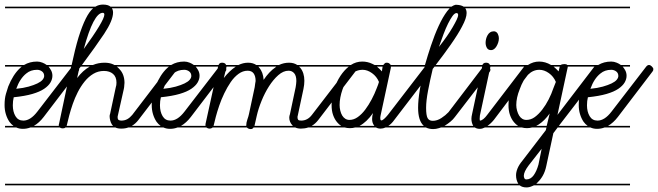

<svg xmlns="http://www.w3.org/2000/svg" viewBox="-22 -571 2875 839"><path d="M222 -14H111Q95 -8 78 -8Q62 -8 49 -14H0V-21H37Q27 -28 19 -39Q9 -54 3.5 -72.5Q-2 -91 -2 -112Q-2 -141 4 -161Q10 -181 14 -193Q35 -245 65 -273Q69 -277 73 -280H0V-287H83Q108 -302 140 -302Q152 -302 164 -297Q174 -293 182 -287H222V-280H190Q196 -273 201 -264Q207 -253 207 -240Q207 -225 198.5 -210.5Q190 -196 171 -183Q152 -170 119.5 -160.5Q87 -151 38 -146Q34 -130 34 -111Q34 -83 45.5 -63.5Q57 -44 80 -44Q111 -44 141 -83L292 -279Q298 -287 305 -287Q311 -287 317.5 -280.5Q324 -274 324 -269Q324 -262 320 -258L169 -60Q149 -34 126 -21H222ZM93 -250Q65 -228 49 -183Q80 -186 103 -192.5Q126 -199 141.5 -206.5Q157 -214 164 -222.5Q171 -231 171 -239Q171 -252 161.5 -259Q152 -266 140 -266Q112 -266 93 -250ZM222 239H0V232H222ZM222 -535H0V-542H222Z M643 -14H539Q525 -9 508 -9Q492 -9 482 -14H264Q260 -10 252 -10Q245 -10 239 -14H222V-21H235Q234 -25 236 -30L289 -280H222V-287H291Q306 -357 321 -407Q337 -458 353 -490Q368 -520 385 -535H222V-542H395Q410 -551 428 -551Q450 -551 461 -542H643V-535H467Q472 -527 472 -516Q472 -482 433 -423Q397 -369 336 -287H384Q408 -297 435 -297Q456 -297 472 -290Q475 -288 478 -287H643V-280H488Q494 -276 499 -270Q511 -258 516.5 -242.5Q522 -227 522 -209Q521 -204 521 -197.5Q521 -191 519 -182L493 -66Q492 -64 492 -59Q492 -49 497 -46.5Q502 -44 508 -44Q523 -44 534.5 -50.5Q546 -57 556 -69L715 -277Q720 -285 728 -285Q734 -285 741 -279.5Q748 -274 748 -266Q748 -260 743 -256L583 -47Q570 -30 554 -21H643ZM467 -27Q462 -35 459.5 -45Q457 -55 457 -63Q457 -69 459 -73L484 -190Q487 -198 487 -210Q487 -235 472 -248Q457 -261 432 -261Q407 -261 386 -248.5Q365 -236 348 -215Q331 -194 318 -168.5Q305 -143 296 -117Q287 -91 280.5 -66.5Q274 -42 270 -24L269 -21H472Q469 -24 467 -27ZM344 -357Q387 -416 410.5 -455Q434 -494 434 -507Q434 -515 427 -515Q387 -515 344 -357ZM643 239H222V232H643ZM324 -271 315 -230Q340 -263 370 -280H331Z M865 -14H754Q738 -8 721 -8Q705 -8 692 -14H643V-21H680Q670 -28 662 -39Q652 -54 646.5 -72.5Q641 -91 641 -112Q641 -141 647 -161Q653 -181 657 -193Q678 -245 708 -273Q712 -277 716 -280H643V-287H726Q751 -302 783 -302Q795 -302 807 -297Q817 -293 825 -287H865V-280H833Q839 -273 844 -264Q850 -253 850 -240Q850 -225 841.5 -210.5Q833 -196 814 -183Q795 -170 762.5 -160.5Q730 -151 681 -146Q677 -130 677 -111Q677 -83 688.5 -63.5Q700 -44 723 -44Q754 -44 784 -83L935 -279Q941 -287 948 -287Q954 -287 960.5 -280.5Q967 -274 967 -269Q967 -262 963 -258L812 -60Q792 -34 769 -21H865ZM736 -250Q708 -228 692 -183Q723 -186 746 -192.5Q769 -199 784.5 -206.5Q800 -214 807 -222.5Q814 -231 814 -239Q814 -252 804.5 -259Q795 -266 783 -266Q755 -266 736 -250ZM865 239H643V232H865ZM865 -535H643V-542H865Z M1432 -280H1285Q1287 -277 1290 -275Q1308 -253 1308 -218Q1308 -201 1304 -182L1279 -65Q1278 -63 1278 -59Q1278 -51 1281 -47.5Q1284 -44 1294 -44Q1322 -44 1341 -69L1501 -277Q1506 -285 1513 -285Q1520 -285 1526.5 -279Q1533 -273 1533 -267Q1533 -260 1529 -256L1369 -47Q1356 -30 1340 -21H1432V-14H1325Q1310 -9 1293 -9Q1279 -9 1268 -14H1086Q1082 -7 1074 -7Q1065 -7 1059 -12Q1058 -13 1057 -14H907L906 -13Q901 -9 894 -9Q887 -9 881 -13V-14H865V-21H876V-24V-29L931 -280H865V-287H933Q937 -297 948 -297Q958 -297 963 -292Q965 -289 966 -287H1020Q1041 -297 1062 -297Q1083 -297 1098 -287H1197Q1218 -297 1241 -297Q1262 -297 1277 -287H1432ZM1256 -23Q1242 -38 1242 -57Q1242 -64 1245 -72L1270 -190L1272 -204Q1273 -211 1273 -217Q1273 -240 1263.5 -251Q1254 -262 1239 -262Q1216 -262 1194 -242.5Q1172 -223 1153.5 -194Q1135 -165 1121 -130.5Q1107 -96 1100 -65L1090 -21H1258Q1257 -22 1256 -23ZM912 -24Q912 -22 911 -21H1054V-22Q1054 -35 1059 -49Q1064 -63 1066 -73L1091 -190Q1092 -198 1093 -205Q1094 -212 1095 -217Q1095 -238 1086.5 -250Q1078 -262 1060 -262Q1039 -262 1020 -248Q1001 -234 986 -212Q971 -190 958 -163Q945 -136 936 -109.5Q927 -83 921 -60.5Q915 -38 912 -24ZM1432 -535H865V-542H1432ZM1432 239H865V232H1432ZM1110 -276Q1128 -256 1130 -222Q1154 -258 1182 -277Q1184 -279 1185 -280H1107Q1108 -278 1110 -276ZM967 -277Q967 -276 967 -275L956 -230Q981 -262 1007 -279L1008 -280H968Q968 -279 967 -277Z M1767 -14H1663Q1652 -9 1641 -9Q1630 -9 1621 -14H1530Q1519 -11 1507 -11Q1495 -11 1484 -14H1432V-21H1469Q1459 -27 1451 -37Q1440 -50 1433.5 -68.5Q1427 -87 1427 -112Q1427 -146 1437.5 -179.5Q1448 -213 1466 -240Q1482 -264 1502 -280H1432V-287H1511Q1534 -302 1561 -302Q1584 -302 1605 -292Q1610 -290 1615 -287H1653Q1655 -289 1657 -292Q1661 -297 1667 -297Q1677 -297 1681 -292Q1684 -290 1685 -287H1767V-280H1686V-275L1641 -66Q1639 -58 1640 -51Q1640 -46 1644 -45Q1648 -44 1656 -51Q1664 -58 1673 -69L1833 -277Q1840 -285 1846 -285Q1852 -285 1859 -279Q1866 -273 1866 -266Q1866 -260 1861 -256L1701 -47Q1689 -30 1675 -21H1767ZM1624 -185Q1628 -195 1630 -200.5Q1632 -206 1634 -213Q1624 -237 1603.5 -251.5Q1583 -266 1563 -266Q1533 -266 1511.5 -244.5Q1490 -223 1475 -181Q1462 -144 1462 -112Q1462 -100 1465 -87.5Q1468 -75 1473.5 -66Q1479 -57 1487 -52Q1495 -47 1505 -47Q1524 -47 1541.5 -59.5Q1559 -72 1574 -92Q1589 -112 1602 -136.5Q1615 -161 1624 -185ZM1767 239H1432V232H1767ZM1767 -535H1432V-542H1767ZM1604 -51Q1604 -64 1608 -77Q1580 -37 1549 -21H1614Q1604 -33 1604 -51ZM1647 -259Q1647 -262 1648 -268Q1649 -273 1650 -280H1625Q1636 -271 1647 -259Z M2020 -280H1877L1869 -270Q1857 -220 1848.5 -175Q1840 -130 1840 -100Q1840 -67 1846.5 -55Q1853 -43 1869 -43Q1888 -43 1906.5 -55Q1925 -67 1938 -81L2088 -278Q2094 -286 2102 -286Q2109 -286 2115 -279Q2121 -272 2121 -266Q2121 -261 2117 -256L1966 -60Q1958 -49 1946.5 -39.5Q1935 -30 1922 -22Q1921 -22 1920 -21H2020V-14H1905L1896 -11Q1883 -7 1871 -7Q1853 -7 1839 -14H1767V-21H1830Q1805 -43 1805 -100Q1805 -133 1812.5 -179Q1820 -225 1832 -274Q1833 -277 1834 -280H1767V-287H1835Q1847 -329 1861 -371Q1877 -419 1895 -458Q1913 -497 1932 -522Q1938 -529 1943 -535H1767V-542H1951Q1960 -548 1968 -550H1974Q1993 -549 2004 -542H2020V-535H2011Q2017 -527 2017 -514Q2017 -492 1997 -455Q1980 -422 1947 -375Q1919 -335 1882 -287H2020ZM1896 -366Q1915 -390 1930 -411.5Q1945 -433 1956 -452Q1967 -471 1973.5 -484.5Q1980 -498 1980 -506Q1980 -514 1972 -514Q1964 -513 1955 -500.5Q1946 -488 1936 -468Q1926 -448 1916 -421.5Q1906 -395 1896 -366ZM2020 239H1767V232H2020Z M2200 -280H2121Q2121 -279 2120.5 -277.5Q2120 -276 2120 -275L2075 -66Q2074 -57 2074 -51Q2074 -48 2075 -44Q2082 -44 2090.5 -51Q2099 -58 2107 -69L2266 -277Q2272 -285 2279 -285Q2286 -285 2292.5 -279Q2299 -273 2299 -266Q2299 -260 2294 -256L2136 -47Q2122 -30 2108 -21H2200V-14H2097Q2085 -8 2075 -8Q2061 -8 2053 -14H2020V-21H2046Q2038 -35 2038 -52Q2038 -61 2041 -73L2085 -280H2020V-287H2086Q2090 -297 2102 -297Q2111 -297 2116 -292Q2118 -289 2119 -287H2200ZM2139 -434Q2149 -432 2153.5 -422.5Q2158 -413 2158 -404Q2158 -394 2155 -385Q2152 -376 2147.5 -368.5Q2143 -361 2137 -356.5Q2131 -352 2124 -352Q2111 -352 2105.5 -362Q2100 -372 2100 -384Q2100 -392 2102 -400.5Q2104 -409 2108.5 -417Q2113 -425 2119.5 -429.5Q2126 -434 2134 -434ZM2200 239H2020V232H2200ZM2200 -535H2020V-542H2200Z M2509 -14H2415L2396 11L2365 155Q2360 179 2350 196.5Q2340 214 2328 225Q2325 229 2321 232H2509V239H2311Q2307 241 2304 242Q2291 248 2279 248Q2260 248 2249 239H2200V232H2243Q2233 216 2233 195Q2233 181 2239.5 165Q2246 149 2261 131L2363 -2L2366 -14H2303Q2292 -11 2281 -11Q2269 -11 2258 -14H2200V-21H2242Q2232 -27 2224 -37Q2213 -50 2206.5 -68.5Q2200 -87 2200 -112Q2200 -146 2210.5 -179.5Q2221 -213 2239 -240Q2255 -264 2275 -280H2200V-287H2285Q2308 -302 2334 -302Q2361 -302 2386 -287H2428Q2434 -291 2445 -291Q2453 -291 2457 -287H2509V-280H2459Q2459 -276 2457 -269L2414 -69L2573 -277Q2579 -285 2586 -285Q2593 -285 2599.5 -278.5Q2606 -272 2606 -266Q2606 -260 2601 -256L2420 -21H2509ZM2396 -185Q2399 -192 2401.5 -199Q2404 -206 2407 -213Q2397 -237 2376.5 -251.5Q2356 -266 2335 -266Q2307 -266 2285.5 -244.5Q2264 -223 2249 -181Q2234 -144 2234 -112Q2234 -100 2237.5 -87.5Q2241 -75 2246.5 -66Q2252 -57 2260 -52Q2268 -47 2278 -47Q2298 -47 2315 -59.5Q2332 -72 2347.5 -92Q2363 -112 2375.5 -136.5Q2388 -161 2396 -185ZM2345 79 2288 152Q2267 180 2267 197Q2267 203 2269.5 208Q2272 213 2278 213Q2297 213 2310 195Q2323 177 2331 148ZM2509 -535H2200V-542H2509ZM2380 -75Q2358 -44 2332 -27Q2327 -24 2321 -21H2367ZM2419 -259Q2421 -268 2423 -276L2424 -280H2397Q2408 -271 2419 -259Z M2731 -14H2620Q2604 -8 2587 -8Q2571 -8 2558 -14H2509V-21H2546Q2536 -28 2528 -39Q2518 -54 2512.5 -72.5Q2507 -91 2507 -112Q2507 -141 2513 -161Q2519 -181 2523 -193Q2544 -245 2574 -273Q2578 -277 2582 -280H2509V-287H2592Q2617 -302 2649 -302Q2661 -302 2673 -297Q2683 -293 2691 -287H2731V-280H2699Q2705 -273 2710 -264Q2716 -253 2716 -240Q2716 -225 2707.5 -210.5Q2699 -196 2680 -183Q2661 -170 2628.5 -160.5Q2596 -151 2547 -146Q2543 -130 2543 -111Q2543 -83 2554.5 -63.5Q2566 -44 2589 -44Q2620 -44 2650 -83L2801 -279Q2807 -287 2814 -287Q2820 -287 2826.5 -280.5Q2833 -274 2833 -269Q2833 -262 2829 -258L2678 -60Q2658 -34 2635 -21H2731ZM2602 -250Q2574 -228 2558 -183Q2589 -186 2612 -192.5Q2635 -199 2650.5 -206.5Q2666 -214 2673 -222.5Q2680 -231 2680 -239Q2680 -252 2670.5 -259Q2661 -266 2649 -266Q2621 -266 2602 -250ZM2731 239H2509V232H2731ZM2731 -535H2509V-542H2731Z"/></svg>

Font: Gruenewald VA 1. Klasse
Style: Regular
Weight: 400
Designer: Peter Wiegel
Foundry: Peter Wiegel, nach dem Schriftentwurf von Dr. H. Gr¸newald
Version: Version 0.007